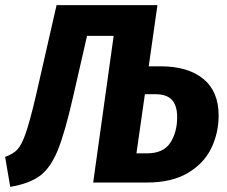

<svg xmlns="http://www.w3.org/2000/svg" viewBox="-43 -713 888 750"><path d="M811 -262Q811 -194 782.5 -134.5Q754 -75 691 -37.5Q628 0 531 0H321L401 -573H297L243 -337Q211 -196 183 -127Q155 -58 114 -27Q73 4 -3 17L-23 -100Q9 -112 25 -129Q41 -146 57 -191Q73 -236 97 -338L178 -693H572L538 -454H584Q691 -454 751 -405Q811 -356 811 -262ZM649 -255Q649 -301 628.5 -323Q608 -345 564 -345H523L490 -114H531Q595 -114 622 -155Q649 -196 649 -255Z"/></svg>

Font: Fira Sans Condensed
Style: Bold Italic
Weight: 700
Width: 3
Italic angle: -8°
Designer: Carrois Corporate & Edenspiekermann AG
Foundry: Carrois Corporate GbR & Edenspiekermann AG
Version: Version 4.203